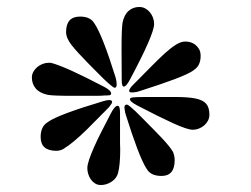

<svg xmlns="http://www.w3.org/2000/svg" viewBox="-20 -591 726 556"><path d="M356.4 -360.8Q345.7 -340.3 338.4 -340.3Q332.5 -340.3 332.5 -359.4Q332.5 -366.2 332.3 -389.2Q332 -412.1 332 -450.7Q332 -509.3 335 -525.9Q339.8 -548.8 352.8 -559.8Q365.7 -570.8 383.3 -570.8Q392.6 -570.8 400.4 -566.7Q408.2 -562.5 414.1 -555.4Q419.9 -548.3 423.1 -539.6Q426.3 -530.8 426.3 -521.5Q426.3 -491.7 356.4 -360.8ZM538.1 -215.3Q522.5 -215.3 480.7 -234.4Q439 -253.4 377.4 -285.6Q367.2 -291 361.8 -295.4Q356.4 -299.8 356.4 -304.2Q356.4 -308.1 366 -309.1Q375.5 -310.1 402.8 -310.1Q454.6 -310.1 489.7 -310.1Q524.9 -310.1 546.4 -305.7Q567.9 -301.3 577.1 -290.5Q586.4 -279.8 586.4 -258.8Q586.4 -249.5 582.3 -241.7Q578.1 -233.9 571.5 -228Q564.9 -222.2 556.2 -218.8Q547.4 -215.3 538.1 -215.3ZM327.6 -174.3Q327.6 -169.9 327.9 -165.5Q328.1 -161.1 328.1 -156.7Q328.1 -113.8 321.8 -89.8Q317.9 -74.7 303.2 -64.9Q288.6 -55.2 272 -55.2Q262.7 -55.2 255.6 -59.6Q248.5 -64 243.4 -71Q238.3 -78.1 235.6 -86.9Q232.9 -95.7 232.9 -104Q232.9 -113.3 238 -128.7Q243.2 -144 252.2 -164.6Q261.2 -185.1 273.9 -210Q286.6 -234.9 301.3 -263.2Q312.5 -284.7 320.8 -284.7Q327.6 -284.7 327.6 -264.6ZM314.9 -366.2Q317.9 -354.5 317.9 -346.7Q317.9 -336.9 312 -336.9Q309.1 -336.9 299.6 -345Q290 -353 278.3 -364.5Q266.6 -376 254.6 -388.2Q242.7 -400.4 234.4 -408.7Q203.6 -439.9 187.5 -460.2Q171.4 -480.5 171.4 -498.5Q171.4 -543 211.9 -543Q242.2 -543 253.4 -522.9V-523.4Q265.6 -504.9 281 -465.3Q296.4 -425.8 314.9 -366.2ZM481.4 -149.9Q483.4 -145 484.6 -139.4Q485.8 -133.8 485.8 -127Q485.8 -81.5 447.8 -81.5Q415.5 -81.5 404.3 -103V-102.5Q392.6 -121.1 377.4 -161.1Q362.3 -201.2 344.2 -258.8Q342.3 -264.6 341.6 -270.3Q340.8 -275.9 340.3 -279.3Q340.3 -288.1 347.2 -288.1Q350.1 -288.1 356.9 -282.5Q363.8 -276.9 372.1 -269Q380.4 -261.2 388.9 -252.4Q397.5 -243.7 403.8 -237.3Q428.2 -212.9 449.7 -190.2Q471.2 -167.5 481.4 -150.4ZM554.2 -452.1Q561 -443.8 561 -429.2Q561 -399.4 539.6 -387.2H540.5Q524.9 -376.5 485.4 -361.6Q445.8 -346.7 382.8 -326.7Q375.5 -324.2 370.4 -324Q365.2 -323.7 362.8 -323.2Q354 -323.2 354 -327.6Q354 -331.1 357.2 -335.7Q360.4 -340.3 364.3 -344.2Q393.6 -373.5 416.5 -397Q439.5 -420.4 457.5 -436.8Q475.6 -453.1 490 -461.9Q504.4 -470.7 516.1 -470.7Q541 -470.7 554.2 -452.1ZM282.2 -314.5Q275.9 -313.5 253.4 -313.5Q231 -313.5 191.4 -313.5Q133.3 -313.5 117.7 -316.4Q94.2 -321.8 83.3 -335Q72.3 -348.1 72.3 -366.7Q72.3 -375.5 76.7 -383.3Q81.1 -391.1 88.1 -397Q95.2 -402.8 103.8 -406Q112.3 -409.2 121.1 -409.2H127Q148.4 -403.8 186.8 -386.5Q225.1 -369.1 281.2 -339.8Q301.8 -329.1 301.8 -320.3Q301.8 -315.9 296.9 -315.2Q292 -314.5 282.2 -314.5ZM231.4 -215.8Q189 -174.8 167 -162.1H167.5Q156.7 -154.3 143.1 -154.3Q97.7 -154.3 97.7 -194.3Q97.7 -225.6 119.1 -237.8H118.7Q134.8 -249 174.8 -263.9Q214.8 -278.8 276.9 -297.4Q289.6 -301.3 295.9 -301.3Q304.7 -301.3 304.7 -295.4Q304.7 -292 295.4 -280.3Z"/></svg>

Font: XB Zar
Style: Bold Italic
Weight: 700
Italic angle: -12°
Designer: Behnam
Foundry: Irmug
Version: Version 8.005 2009